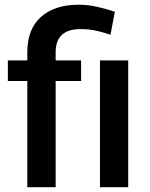

<svg xmlns="http://www.w3.org/2000/svg" viewBox="-20 -780 624 800"><path d="M211.9 0H93.8V-442.4H12.7V-528.3H93.8V-562.5Q93.8 -658.7 150.6 -709.5Q207.5 -760.3 307.6 -760.3Q346.7 -760.3 383.3 -752Q419.9 -743.7 458.5 -731L440.4 -635.3Q415.5 -643.6 385.3 -651.1Q355 -658.7 315.4 -658.7Q211.9 -658.7 211.9 -562.5V-528.3H317.9V-442.4H211.9ZM514.2 -528.3V0H396.5V-528.3Z"/></svg>

Font: Vazirmatn RD UI Medium
Style: Regular
Weight: 500
Designer: Saber Rastikerdar
Foundry: Saber Rastikerdar
Version: Version 33.003